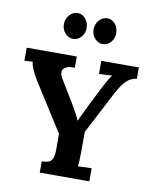

<svg xmlns="http://www.w3.org/2000/svg" viewBox="-81 -774 664 836"><g transform="rotate(10 250.5 -356.5)"><path d="M152.5 0V-49.5Q169.4 -50.2 181.3 -53.9Q193.3 -57.6 199.5 -71Q205.7 -84.3 205.7 -114.8V-180.4L67.5 -398.6Q56.8 -416.2 47.9 -436.9Q38.9 -457.6 38.9 -470.1Q26.4 -469.7 18.5 -469.2Q10.6 -468.6 2.2 -467.9V-525.9H223.7V-476Q191.4 -478.5 176.4 -463.9Q161.3 -449.2 179.3 -418.4L236.5 -324.5Q240.2 -318.7 247.7 -305.3Q255.2 -291.9 263.1 -277.2Q271 -262.6 275 -251.6H275.8Q279.8 -260.7 288.6 -278.5Q297.4 -296.3 311 -325.3L349.8 -401.9Q355.7 -413.6 367.6 -436Q379.5 -458.4 389.8 -470.8Q377.3 -469.7 358.6 -469.2Q339.9 -468.6 331.9 -467.9V-525.9H498V-476Q471.6 -472.3 452.9 -454.7Q434.2 -437.1 412.2 -395.7Q388 -349.1 363.4 -302Q338.8 -254.9 314.6 -207.9Q314.6 -197.3 314.6 -186.7Q314.6 -176 314.6 -165.6Q314.6 -155.1 314.6 -144.5Q314.6 -133.8 314.6 -123.2Q314.6 -103 313.7 -84.2Q312.8 -65.3 311.7 -55.7Q324.2 -56.8 344 -57.4Q363.8 -57.9 371.8 -57.9V0ZM194 -598.5Q173.8 -598.5 158.8 -615Q143.7 -631.5 143.7 -654.9Q143.7 -678.8 159.1 -695.8Q174.6 -712.9 194.7 -712.9Q215.6 -712.9 229.9 -695.8Q244.2 -678.8 244.2 -654.9Q244.2 -631.5 229.4 -615Q214.5 -598.5 194 -598.5ZM324.9 -598.5Q305.1 -598.5 290.1 -615Q275 -631.5 275 -654.9Q275 -678.8 290.4 -695.8Q305.8 -712.9 325.6 -712.9Q347.3 -712.9 361.2 -695.8Q375.1 -678.8 375.1 -654.9Q375.1 -631.5 360.1 -615Q345.1 -598.5 324.9 -598.5Z"/></g></svg>

Font: Parastoo
Style: Regular
Weight: 400
Foundry: Saber Rastikerdar (saber.rastikerdar@gmail.com)
Version: Version 3.000